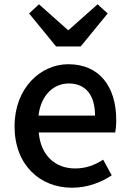

<svg xmlns="http://www.w3.org/2000/svg" viewBox="-20 -864 605 897"><path d="M316 13C388 13 451 -11 502 -45L462 -118C422 -92 380 -77 331 -77C236 -77 170 -140 161 -245H518C521 -258 523 -281 523 -303C523 -459 445 -564 299 -564C170 -564 48 -453 48 -274C48 -93 167 13 316 13ZM160 -324C171 -421 232 -474 301 -474C381 -474 424 -419 424 -324ZM242 -647H357L483 -801L436 -844L301 -724H297L162 -844L116 -801Z"/></svg>

Font: Noto Sans CJK KR Medium
Style: Regular
Weight: 500
Designer: Ryoko NISHIZUKA (kana & ideographs); Paul D. Hunt (Latin, Greek & Cyrillic); Wenlong ZHANG (bopomofo); Sandoll Communica
Foundry: Adobe Systems Incorporated
Version: Version 1.004;PS 1.004;hotconv 1.0.82;makeotf.lib2.5.63406